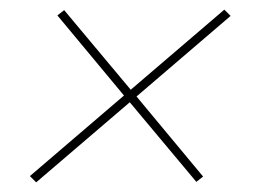

<svg xmlns="http://www.w3.org/2000/svg" viewBox="-20 -539 540 398"><path d="M55 -161 42 -174 237 -341 99 -507 113 -518 251 -353 445 -519 458 -506 263 -339 401 -173 387 -162 249 -327Z"/></svg>

Font: Iosevka Slab Thin
Style: Italic
Weight: 100
Italic angle: -9°
Monospace: yes
Designer: Belleve Invis
Foundry: Belleve Invis
Version: Version 11.1.1; ttfautohint (v1.8.3)